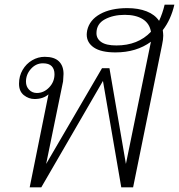

<svg xmlns="http://www.w3.org/2000/svg" viewBox="-20 -808 772 828"><path d="M682 -678Q684 -662 684 -654Q684 -638 679 -615L554 0H503L424 -459L158 0H108L189 -401Q166 -381 129 -381Q104 -381 83 -397.5Q62 -414 62 -447Q62 -480 77.5 -506.5Q93 -533 118.5 -548Q144 -563 173 -563Q214 -563 234 -543.5Q254 -524 254 -489Q254 -479 252 -457L179 -101L420 -514H452L523 -101L629 -619L631 -628Q568 -582 478 -582Q416 -582 385 -603Q354 -624 354 -659Q354 -665 356 -677Q366 -722 412 -747.5Q458 -773 529 -773Q577 -773 612.5 -759Q648 -745 666 -718Q681 -750 690 -788H732Q717 -723 682 -678ZM631 -671Q625 -707 595.5 -725.5Q566 -744 518 -744Q468 -744 432 -724.5Q396 -705 396 -665Q396 -641 417 -626.5Q438 -612 482 -612Q575 -612 631 -671ZM215 -488Q215 -510 203 -522.5Q191 -535 165 -535Q135 -535 113.5 -511Q92 -487 92 -456Q92 -435 105.5 -421Q119 -407 139 -407Q169 -407 192 -431Q215 -455 215 -488Z"/></svg>

Font: Taviraj ExtraLight
Style: Italic
Weight: 275
Italic angle: -12°
Designer: Katatrad Team
Foundry: CadsonDemak
Version: Version 1.001